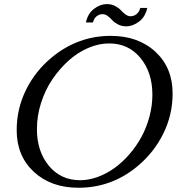

<svg xmlns="http://www.w3.org/2000/svg" viewBox="-20 -909 858 932"><path d="M517.6 -734.9Q650.9 -734.9 734.4 -657.7Q817.9 -580.6 817.9 -455.1Q817.9 -351.6 772.5 -260Q727.1 -168.5 647.5 -102.1Q522 2.4 360.8 2.4Q228 2.4 144.5 -74.7Q61 -151.9 61 -277.3Q61 -380.9 106.2 -472.7Q151.4 -564.5 231.4 -630.4Q357.9 -734.9 517.6 -734.9ZM509.8 -698.2Q459.5 -698.2 408.2 -676.3Q356.9 -654.3 312.7 -614.5Q268.6 -574.7 233.9 -523.4Q199.2 -472.2 179.2 -409.2Q159.2 -346.2 159.2 -282.2Q159.2 -174.3 217.3 -104.2Q275.4 -34.2 368.7 -34.2Q410.6 -34.2 453.6 -49.8Q496.6 -65.4 535.2 -93Q573.7 -120.6 607.9 -159.9Q642.1 -199.2 666.7 -244.6Q691.4 -290 705.6 -343.3Q719.7 -396.5 719.7 -449.7Q719.7 -557.6 661.6 -627.9Q603.5 -698.2 509.8 -698.2ZM499 -889.2Q520.5 -889.2 538.6 -879.9Q556.6 -870.6 566.4 -859.6Q576.2 -848.6 588.6 -839.4Q601.1 -830.1 613.3 -830.1Q630.4 -830.1 643.6 -841.1Q656.7 -852.1 660.6 -870.6H694.8Q685.5 -827.1 655 -804.2Q624.5 -781.2 592.8 -781.2Q570.8 -781.2 552.7 -790.5Q534.7 -799.8 525.1 -810.8Q515.6 -821.8 503.2 -831.1Q490.7 -840.3 478.5 -840.3Q461.4 -840.3 448.2 -829.3Q435.1 -818.4 431.2 -799.8H397Q406.2 -843.3 436.5 -866.2Q466.8 -889.2 499 -889.2Z"/></svg>

Font: Flanker
Style: Italic
Weight: 400
Italic angle: -12°
Designer: Flanker
Version: Version 2.027